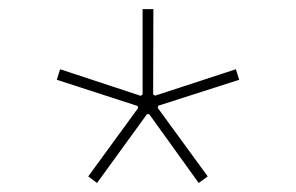

<svg xmlns="http://www.w3.org/2000/svg" viewBox="-20 -678 656 426"><path d="M296.4 -657.7V-468.8L292.5 -465.3L113.3 -524.4L106 -501L285.2 -442.9L286.6 -438.5L175.8 -286.6L195.3 -272L306.2 -424.8H311L420.9 -272L440.9 -286.6L330.1 -438.5L331.1 -443.4L510.7 -501L503.4 -524.4L324.2 -465.8L319.8 -468.3L320.3 -657.7Z"/></svg>

Font: Estedad-FD VF
Style: Regular
Weight: 100
Designer: Amin Abedi
Version: Version 7.3